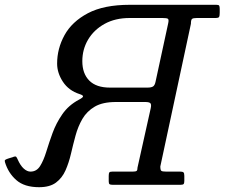

<svg xmlns="http://www.w3.org/2000/svg" viewBox="-108 -770 936 800"><path d="M-87.5 -95Q-89.5 -101.5 -86 -104Q-82.5 -106.5 -75 -109L-50 -117Q-42.5 -119.5 -39.8 -115.8Q-37 -112 -34.5 -106Q-23 -80 -9 -67.5Q5 -55 19 -55Q44.5 -55 59 -78Q73.5 -101 84.8 -137.8Q96 -174.5 111 -215.8Q126 -257 151.8 -294.2Q177.5 -331.5 221.5 -355Q238 -363.5 238 -368.5Q238 -373.5 223.5 -378Q178.5 -392.5 154.2 -429.2Q130 -466 130 -505Q130 -567.5 160.8 -623.5Q191.5 -679.5 258 -714.8Q324.5 -750 432.5 -750H793.5Q803 -750 805.2 -746.5Q807.5 -743 807.5 -733V-717.5Q807.5 -704 805 -699.5Q802.5 -695 789.5 -695H712Q696.5 -695 692 -691Q687.5 -687 687.5 -671L560 -76.5Q560 -61.5 564.2 -58.2Q568.5 -55 584 -55H642Q652.5 -55 656.2 -52Q660 -49 660 -37.5V-16Q660 -6.5 657 -3.2Q654 0 644.5 0H361.5Q352 0 348.5 -2.5Q345 -5 345 -14.5V-37Q345 -48 347.5 -51.5Q350 -55 360.5 -55H445Q457 -55 461 -57.8Q465 -60.5 465 -72L520 -319Q523.5 -335 518.5 -340Q513.5 -345 497 -345H375Q320 -345 287 -325.8Q254 -306.5 235.5 -274.8Q217 -243 206.8 -205.2Q196.5 -167.5 187.8 -129.8Q179 -92 165 -60.2Q151 -28.5 125.2 -9.2Q99.5 10 55 10Q-6.5 10 -40.2 -19.8Q-74 -49.5 -87.5 -95ZM506.5 -405Q522.5 -405 529.8 -409.8Q537 -414.5 540 -429L592.5 -671.5Q596.5 -688.5 591.5 -691.8Q586.5 -695 569 -695H432.5Q372 -695 327.8 -670.5Q283.5 -646 259.2 -605.2Q235 -564.5 235 -515Q235 -463.5 264 -434.2Q293 -405 350 -405Z"/></svg>

Font: Besley
Style: Italic
Weight: 400
Italic angle: -13°
Designer: Owen Earl
Foundry: indestructible type*
Version: Version 4.000; ttfautohint (v1.8.4.7-5d5b)